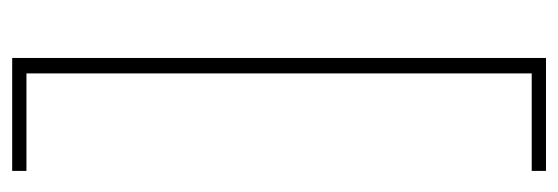

<svg xmlns="http://www.w3.org/2000/svg" viewBox="-328 -442 938 323"><g transform="rotate(-90 141.5 -281.0)"><path d="M205 168H179H15V144H179V-706H15V-730H205Z"/></g></svg>

Font: Work Sans ExtraLight
Style: Regular
Weight: 280
Designer: Wei Huang
Foundry: Wei Huang
Version: Version 1.500